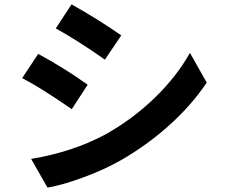

<svg xmlns="http://www.w3.org/2000/svg" viewBox="-20 -812 1040 882"><path d="M236.3 -681.6 308.6 -792Q430.7 -723.6 537.1 -649.4L461.9 -538.1Q339.8 -624 236.3 -681.6ZM198.2 49.8 123 -82Q312.5 -113.3 463.9 -194.3Q589.8 -264.6 690.9 -362.8Q792 -460.9 852.5 -569.3L929.7 -432.6Q860.4 -329.1 757.8 -236.8Q655.3 -144.5 532.2 -74.2Q458 -32.2 362.8 2.9Q267.6 38.1 198.2 49.8ZM82 -453.1 155.3 -564.5Q271.5 -502 382.8 -422.9L309.6 -310.5Q164.1 -411.1 82 -453.1Z"/></svg>

Font: Gen Shin Gothic Monospace Bold
Style: Bold
Weight: 700
Designer: [Source Han Sans]
Ryoko NISHIZUKA  (kana & ideographs); Paul D. Hunt (Latin, Greek & Cyrillic); Wenlong ZHANG  (bopomofo
Version: Version 1.002.20150607